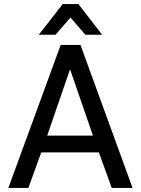

<svg xmlns="http://www.w3.org/2000/svg" viewBox="-20 -920 690 940"><path d="M277 -700H374L629 0H527L464 -174H182L119 0H21ZM435 -256 323 -581 211 -256ZM287 -900H364L480 -750H398L325 -834L252 -750H170Z"/></svg>

Font: Golos UI
Style: Regular
Weight: 400
Designer: A.Korolkova, Vitaly Kuzmin
Foundry: ParaType Ltd
Version: Version 2.000